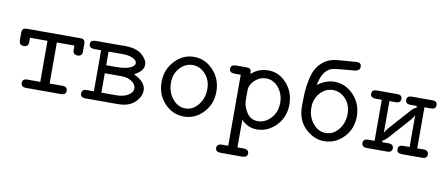

<svg xmlns="http://www.w3.org/2000/svg" viewBox="-72 -901 3293 1414"><g transform="rotate(10 1575.0 -194.5)"><path d="M26 -342V-392Q26 -401 26.5 -405Q27 -409 30 -416Q33 -423 41.5 -426.5Q50 -430 63 -430H460Q471 -430 477.5 -429Q484 -428 491 -419.5Q498 -411 498 -395V-336Q498 -301 464 -301Q428 -301 428 -337V-369H297V-62H395Q430 -62 430 -31Q430 0 395 0H128Q94 -1 94 -31Q94 -62 130 -62H227V-369H96V-337Q96 -301 62 -301H59Q26 -301 26 -342Z M538 -31Q538 -62 576 -62Q576 -62 628 -62V-369Q628 -369 577 -369Q538 -369 538 -400Q538 -429 572 -430H763Q767 -430 775.5 -430.5Q784 -431 788 -431Q881 -431 923.5 -394Q966 -357 966 -319Q966 -272 897 -237Q988 -195 988 -132Q988 -84 944 -42Q900 0 819 0H573Q538 -1 538 -31ZM684 -62H791Q851 -62 884.5 -83.5Q918 -105 918 -135Q918 -163 887.5 -185Q857 -207 807 -207H684ZM684 -267H757Q826 -267 861 -282.5Q896 -298 896 -319Q896 -341 865 -355Q834 -369 791 -369H684Z M1107 -216Q1107 -309 1167.5 -374.5Q1228 -440 1312 -440Q1396 -440 1456.5 -374.5Q1517 -309 1517 -216Q1517 -123 1456.5 -58.5Q1396 6 1312 6Q1228 6 1167.5 -58Q1107 -122 1107 -216ZM1176 -223Q1176 -154 1216 -104.5Q1256 -55 1312 -55Q1368 -55 1408 -104.5Q1448 -154 1448 -223Q1448 -290 1407.5 -334.5Q1367 -379 1312 -379Q1257 -379 1216.5 -334.5Q1176 -290 1176 -223Z M1587 192Q1587 161 1628 161H1672V-370H1627Q1587 -370 1587 -400Q1587 -431 1628 -431H1701Q1727 -431 1734 -422Q1741 -413 1741 -388Q1795 -437 1868 -437Q1948 -437 2005.5 -372.5Q2063 -308 2063 -216Q2063 -122 2001.5 -58Q1940 6 1857 6Q1791 6 1741 -45V161H1785Q1826 161 1826 192Q1826 222 1786 222H1627Q1587 222 1587 192ZM1741 -191Q1741 -146 1771 -100.5Q1801 -55 1854 -55Q1909 -55 1951.5 -101Q1994 -147 1994 -216Q1994 -282 1955.5 -329Q1917 -376 1862 -376Q1815 -376 1778 -342Q1741 -308 1741 -264Z M2156 -220Q2156 -283 2159 -329.5Q2162 -376 2173 -425.5Q2184 -475 2203.5 -508Q2223 -541 2256.5 -565.5Q2290 -590 2337 -598Q2349 -600 2423 -605.5Q2497 -611 2501 -611Q2532 -611 2532 -580Q2532 -549 2487 -546Q2460 -543 2422.5 -540Q2385 -537 2370.5 -535.5Q2356 -534 2336 -530Q2316 -526 2305 -519Q2294 -512 2282 -500Q2250 -467 2236 -392Q2296 -439 2362 -439Q2445 -439 2506 -374.5Q2567 -310 2567 -215Q2567 -121 2505.5 -58Q2444 5 2361 5Q2283 5 2219.5 -56Q2156 -117 2156 -220ZM2226 -223Q2226 -153 2266.5 -104.5Q2307 -56 2362 -56Q2417 -56 2457 -104.5Q2497 -153 2497 -223Q2497 -289 2457 -333Q2417 -377 2362 -377Q2305 -377 2265.5 -332Q2226 -287 2226 -223Z M2679 -62Q2679 -62 2727 -62V-369H2680Q2642 -369 2642 -400Q2642 -430 2679 -430H2833Q2868 -430 2868 -400Q2868 -369 2832 -369Q2832 -369 2784 -369V-132Q2791 -147 2811.5 -171.5Q2832 -196 2950 -327Q2970 -350 2989 -356V-369H2942Q2904 -369 2904 -400Q2904 -430 2941 -430H3095Q3131 -430 3131 -399Q3131 -369 3094 -369H3046V-62H3093Q3131 -62 3131 -31Q3131 0 3094 0H2941Q2904 0 2904 -31Q2904 -62 2941 -62H2989V-299Q2982 -284 2961.5 -259.5Q2941 -235 2823 -104Q2800 -79 2784 -74V-62H2831Q2869 -62 2869 -31Q2869 0 2832 0H2679Q2642 0 2642 -31Q2642 -62 2679 -62Z"/></g></svg>

Font: CMU Typewriter Text
Style: Regular
Weight: 500
Monospace: yes
Version: Version 0.7.0